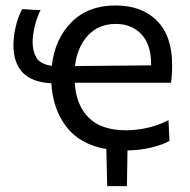

<svg xmlns="http://www.w3.org/2000/svg" viewBox="-20 -530 680 686"><path d="M363 135Q362 102 361.5 68.8Q361 35.5 360 2.5Q265 -14 216.8 -77.5Q168.5 -141 163.5 -232.5Q94 -236 61 -270.8Q28 -305.5 28 -369.5Q28 -398.5 35.8 -433.2Q43.5 -468 59.5 -497.5L125 -493.5Q111.5 -467.5 104 -435.2Q96.5 -403 96.5 -380Q96.5 -348.5 109.5 -325Q122.5 -301.5 165 -294.5Q176 -391 235.5 -450.8Q295 -510.5 392.5 -510.5Q486.5 -510.5 540.8 -456Q595 -401.5 595 -297.5Q595 -261 591 -234.5H247Q251.5 -155.5 296.5 -110Q341.5 -64.5 431 -64.5Q466 -64.5 506.5 -73.2Q547 -82 582 -101L585.5 -26.5Q559 -12 520.2 -2.8Q481.5 6.5 435.5 7.5Q435 39.5 434.5 71.2Q434 103 433.5 135ZM393.5 -444.5Q332 -444.5 293.8 -402.8Q255.5 -361 248 -294L520 -296.5Q520 -298.5 520 -300.5Q520 -371 485 -407.8Q450 -444.5 393.5 -444.5Z"/></svg>

Font: Commissioner
Style: Regular
Weight: 400
Designer: Kostas Bartsokas
Foundry: Kostas Bartsokas
Version: Version 1.000; ttfautohint (v1.8.3)